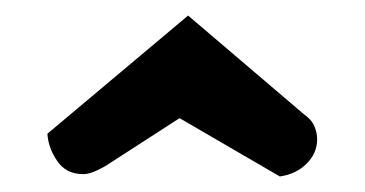

<svg xmlns="http://www.w3.org/2000/svg" viewBox="-20 -428 470 247"><path d="M87 -204Q65 -204 53.5 -221Q42 -238 41 -256L222 -408L371 -281Q381 -274 384.5 -265.5Q388 -257 388 -249Q388 -231 374.5 -217.5Q361 -204 340 -201L211 -276L115 -214Q104 -208 98 -206Q92 -204 87 -204Z"/></svg>

Font: Yanone Kaffeesatz ExtraLight SemiBold
Style: Regular
Weight: 600
Version: Version 2.003